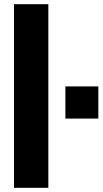

<svg xmlns="http://www.w3.org/2000/svg" viewBox="-20 -899 491 919"><path d="M46.9 0V-878.9H211.4V0ZM293 -331.5V-485.4H450.7V-331.5Z"/></svg>

Font: Oswald-Bold
Style: Bold
Weight: 700
Designer: vernon adams
Foundry: vernon adams
Version: Version 2.002; ttfautohint (v0.92.18-e454-dirty) -l 8 -r 50 